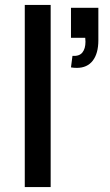

<svg xmlns="http://www.w3.org/2000/svg" viewBox="-20 -755 442 775"><path d="M80 0V-735H184.5V0ZM272.5 -529.5Q300 -527.5 312.5 -543Q325 -558.5 325 -586.5Q325 -591.5 324 -602.5H266.5V-723.5H377V-592.5Q377 -539.5 354.5 -510.2Q332 -481 290 -481Q277 -481 266.5 -483Z"/></svg>

Font: Manrope KiralyPet SmBd KiralyPet
Style: Regular
Weight: 600
Designer: Mikhail Sharanda
Foundry: Mikhail Sharanda
Version: Version 4.502